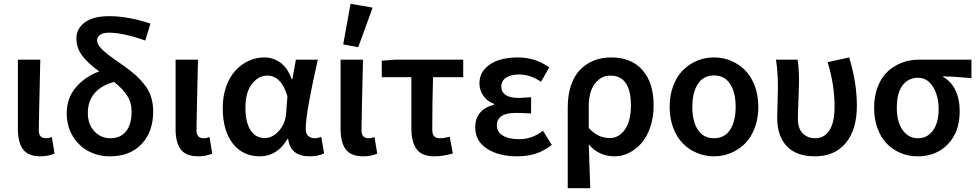

<svg xmlns="http://www.w3.org/2000/svg" viewBox="-20 -802 5091 1000"><path d="M190.9 12.2Q127.4 12.2 100.3 -23.7Q73.2 -59.6 73.2 -128.9V-491.2H189.9Q182.1 -163.1 182.1 -123Q182.1 -82 219.2 -82Q233.4 -82 250 -87.9L264.2 -2Q231.4 12.2 190.9 12.2Z M552.7 12.2Q492.2 12.2 441.7 -14.2Q391.1 -40.5 359.4 -92.3Q327.6 -144 327.6 -211.9Q327.6 -290.5 374.5 -346.2Q421.4 -401.9 496.6 -430.2Q441.4 -469.2 409.7 -510Q377.9 -550.8 377.9 -603Q377.9 -652.3 421.6 -685.1Q465.3 -717.8 548.8 -717.8Q647 -717.8 763.7 -679.2L736.8 -590.8Q620.6 -631.8 547.9 -631.8Q517.1 -631.8 501.5 -620.8Q485.8 -609.9 485.8 -592.8Q485.8 -584 489.3 -575Q492.7 -565.9 501 -556.4Q509.3 -546.9 517.6 -538.8Q525.9 -530.8 540.5 -519.5Q555.2 -508.3 566.4 -500.2Q577.6 -492.2 596.9 -478.8Q616.2 -465.3 628.9 -456.1Q665 -430.2 689.2 -408.2Q713.4 -386.2 735.1 -357.9Q756.8 -329.6 767.3 -295.7Q777.8 -261.7 777.8 -221.2Q777.8 -115.7 717.5 -51.8Q657.2 12.2 552.7 12.2ZM554.7 -82Q607.9 -82 636.7 -118.2Q665.5 -154.3 665.5 -221.2Q665.5 -268.1 641.8 -304.4Q618.2 -340.8 574.7 -375Q509.8 -358.9 473.6 -317.6Q437.5 -276.4 437.5 -213.9Q437.5 -153.8 471.7 -117.9Q505.9 -82 554.7 -82Z M1012.2 12.2Q948.7 12.2 921.6 -23.7Q894.5 -59.6 894.5 -128.9V-491.2H1011.2Q1003.4 -163.1 1003.4 -123Q1003.4 -82 1040.5 -82Q1054.7 -82 1071.3 -87.9L1085.4 -2Q1052.7 12.2 1012.2 12.2Z M1333 12.2Q1244.6 12.2 1192.4 -54.7Q1140.1 -121.6 1140.1 -240.2Q1140.1 -300.8 1158 -351.1Q1175.8 -401.4 1205.8 -434.1Q1235.8 -466.8 1274.7 -484.9Q1313.5 -502.9 1356 -502.9Q1402.8 -502.9 1440.4 -475.8Q1478 -448.7 1499 -390.1H1502.9L1521 -491.2H1635.3Q1632.3 -477.5 1621.8 -429.7Q1611.3 -381.8 1606.9 -360.4Q1602.5 -338.9 1594.5 -297.4Q1586.4 -255.9 1582.5 -231.4Q1578.6 -207 1575.4 -178.2Q1572.3 -149.4 1572.3 -129.9Q1572.3 -106 1585.4 -94Q1598.6 -82 1620.1 -82Q1633.8 -82 1653.3 -88.9L1668 -2.9Q1636.7 12.2 1593.3 12.2Q1492.2 12.2 1481 -78.1H1477.1Q1424.3 12.2 1333 12.2ZM1358.9 -83Q1399.9 -83 1433.3 -121.1Q1466.8 -159.2 1470.2 -211.9L1477.1 -299.8Q1445.3 -408.2 1372.1 -408.2Q1325.7 -408.2 1292 -364.5Q1258.3 -320.8 1258.3 -241.2Q1258.3 -164.6 1284.9 -123.8Q1311.5 -83 1358.9 -83Z M1871.6 12.2Q1808.1 12.2 1781 -23.7Q1753.9 -59.6 1753.9 -128.9V-491.2H1870.6Q1862.8 -163.1 1862.8 -123Q1862.8 -82 1899.9 -82Q1914.1 -82 1930.7 -87.9L1944.8 -2Q1912.1 12.2 1871.6 12.2ZM1767.6 -570.8 1805.7 -782.2 1920.9 -762.2 1845.7 -556.2Z M2242.2 12.2Q2177.7 12.2 2150.1 -24.9Q2122.6 -62 2122.6 -133.8V-399.9H1968.3V-485.8L2040.5 -491.2H2392.6V-399.9H2235.4Q2231.4 -269 2231.4 -127.9Q2231.4 -103 2241.2 -92.5Q2251 -82 2270.5 -82Q2292 -82 2322.3 -89.8L2338.4 -2.9Q2288.1 12.2 2242.2 12.2Z M2673.8 12.2Q2577.6 12.2 2516.4 -27.6Q2455.1 -67.4 2455.1 -138.2Q2455.1 -231 2553.2 -256.8V-261.2Q2517.6 -273.4 2497.3 -303.2Q2477.1 -333 2477.1 -367.2Q2477.1 -412.6 2505.6 -443.8Q2534.2 -475.1 2578.1 -489Q2622.1 -502.9 2677.2 -502.9Q2767.6 -502.9 2840.8 -451.2L2797.9 -376Q2742.7 -414.1 2682.1 -414.1Q2641.6 -414.1 2616.2 -397.5Q2590.8 -380.9 2590.8 -352.1Q2590.8 -323.2 2613.3 -307.6Q2635.7 -292 2681.2 -292Q2698.2 -292 2746.1 -295.9V-210.9Q2704.1 -213.9 2666 -213.9Q2567.9 -213.9 2567.9 -148.9Q2567.9 -115.2 2598.4 -96.2Q2628.9 -77.1 2685.1 -77.1Q2751.5 -77.1 2808.1 -121.1L2854 -46.9Q2809.6 -13.7 2767.3 -0.7Q2725.1 12.2 2673.8 12.2Z M2937 178.2V-243.2Q2937 -308.1 2954.3 -358.6Q2971.7 -409.2 3002.7 -440.2Q3033.7 -471.2 3074.2 -487.1Q3114.7 -502.9 3163.1 -502.9Q3268.1 -502.9 3326.2 -437Q3384.3 -371.1 3384.3 -252.9Q3384.3 -191.9 3367.2 -140.9Q3350.1 -89.8 3321.3 -56.9Q3292.5 -23.9 3256.3 -5.9Q3220.2 12.2 3181.2 12.2Q3099.1 12.2 3046.4 -49.8Q3047.9 -12.2 3050.3 61.8Q3052.7 135.7 3054.2 178.2ZM3156.2 -83Q3203.6 -83 3234.9 -127.4Q3266.1 -171.9 3266.1 -252Q3266.1 -408.2 3159.2 -408.2Q3109.9 -408.2 3078.1 -366Q3046.4 -323.7 3046.4 -249V-136.2Q3092.3 -83 3156.2 -83Z M3467.8 -245.1Q3467.8 -305.2 3486.3 -354.7Q3504.9 -404.3 3536.9 -436.3Q3568.8 -468.3 3610.4 -485.6Q3651.9 -502.9 3698.7 -502.9Q3745.6 -502.9 3787.1 -485.6Q3828.6 -468.3 3860.6 -436.3Q3892.6 -404.3 3911.1 -354.7Q3929.7 -305.2 3929.7 -245.1Q3929.7 -185.5 3911.1 -136.2Q3892.6 -86.9 3860.8 -54.9Q3829.1 -22.9 3787.4 -5.4Q3745.6 12.2 3698.7 12.2Q3651.9 12.2 3610.1 -5.4Q3568.4 -22.9 3536.6 -54.9Q3504.9 -86.9 3486.3 -136.2Q3467.8 -185.5 3467.8 -245.1ZM3811.5 -245.1Q3811.5 -321.3 3782.5 -365.2Q3753.4 -409.2 3698.7 -409.2Q3644 -409.2 3615 -365.2Q3585.9 -321.3 3585.9 -245.1Q3585.9 -169.4 3615 -125.7Q3644 -82 3698.7 -82Q3753.4 -82 3782.5 -125.7Q3811.5 -169.4 3811.5 -245.1Z M4224.6 12.2Q4127.4 12.2 4077.6 -40.8Q4027.8 -93.8 4027.8 -189.9Q4027.8 -216.8 4029.8 -269.5Q4031.7 -322.3 4031.7 -348.1Q4031.7 -429.2 4021.5 -491.2H4133.8Q4141.6 -452.1 4141.6 -373Q4141.6 -351.1 4138.7 -283.2Q4135.7 -215.3 4135.7 -182.1Q4135.7 -132.3 4161.1 -107.2Q4186.5 -82 4225.6 -82Q4272.9 -82 4299.8 -123Q4326.7 -164.1 4326.7 -247.1Q4326.7 -361.3 4290.5 -478L4402.8 -502.9Q4442.9 -371.1 4442.9 -252Q4442.9 -126.5 4385 -57.1Q4327.1 12.2 4224.6 12.2Z M4759.8 12.2Q4712.9 12.2 4671.9 -4.6Q4630.9 -21.5 4599.9 -52.7Q4568.8 -84 4550.8 -132.3Q4532.7 -180.7 4532.7 -240.2Q4532.7 -302.2 4552 -351.3Q4571.3 -400.4 4604 -430.2Q4636.7 -460 4677.7 -475.6Q4718.8 -491.2 4764.6 -491.2H5039.6V-395Q4939 -403.8 4892.6 -404.8V-400.9Q4934.1 -377.9 4956.3 -331.8Q4978.5 -285.6 4978.5 -223.1Q4978.5 -114.7 4917.2 -51.3Q4856 12.2 4759.8 12.2ZM4868.7 -233.9Q4868.7 -302.2 4839.6 -349.6Q4810.5 -397 4761.7 -397Q4710.9 -397 4680.9 -357.7Q4650.9 -318.4 4650.9 -240.2Q4650.9 -167.5 4681.2 -124.8Q4711.4 -82 4760.7 -82Q4810.1 -82 4839.4 -122.6Q4868.7 -163.1 4868.7 -233.9Z"/></svg>

Font: Toshiba Sans Medium
Style: Regular
Weight: 500
Designer: Paul D. Hunt
Foundry: Toshiba Corporation
Version: Version 2.020;PS 2.0;hotconv 1.0.86;makeotf.lib2.5.63406